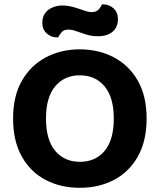

<svg xmlns="http://www.w3.org/2000/svg" viewBox="-20 -852 739 888"><path d="M658.1 -304Q658.1 -200 617.6 -128.3Q577.1 -56.6 507.3 -20Q437.5 16.6 349 16.6Q260.6 16.6 190.7 -20Q120.9 -56.6 80.7 -128.3Q40.5 -200 40.5 -304Q40.5 -408 81.6 -479.2Q122.8 -550.4 192.7 -587.1Q262.5 -623.8 349 -623.8Q435.9 -623.8 506.1 -587.1Q576.2 -550.4 617.2 -479.2Q658.1 -408 658.1 -304ZM506.3 -304Q506.3 -401.7 463.6 -452.7Q421 -503.7 349 -503.7Q278.4 -503.7 235.5 -453.1Q192.7 -402.4 192.7 -303.6Q192.7 -204.9 235.5 -154.2Q278.4 -103.6 349.6 -103.6Q421.5 -103.6 463.9 -154.2Q506.3 -204.9 506.3 -304ZM267 -826.5Q295 -826.5 320.4 -819Q345.7 -811.6 367.3 -803.8Q389 -796 404.6 -796Q425.4 -796 436.4 -808.4Q447.4 -820.9 452.1 -831.9H456.7Q484.6 -831.9 505 -813.5Q525.4 -795 525.4 -764.1Q525.4 -724.7 499.7 -704.5Q474 -684.3 434.6 -684.3Q403.8 -684.3 378.7 -692.3Q353.7 -700.2 333.3 -707.6Q312.9 -715.1 296.2 -715.1Q275.4 -715.1 264.9 -703Q254.4 -690.9 249 -678.9H245.1Q217.2 -678.9 196.4 -697.1Q175.7 -715.4 175.7 -746.7Q175.7 -773.8 189 -791.6Q202.4 -809.3 223.8 -817.9Q245.2 -826.5 267 -826.5Z"/></svg>

Font: Baloo Bhaina 2
Style: Regular
Weight: 400
Designer: Yesha Goshar, Manish Minz, Shuchita Grover and Ek Type
Foundry: Ek Type
Version: Version 1.700